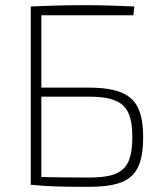

<svg xmlns="http://www.w3.org/2000/svg" viewBox="-20 -715 634 743"><path d="M322 -376H140V-656H496L500 -690C434 -693 368 -695 302 -695C234 -695 166 -693 99 -690V0C172 7 222 8 318 8C470 8 534 -26 534 -183C534 -324 484 -376 322 -376ZM322 -28C242 -28 178 -29 140 -30V-341H322C455 -341 492 -301 492 -184C492 -57 447 -28 322 -28Z"/></svg>

Font: Exo 2 Extra Light
Style: Regular
Weight: 250
Designer: Natanael Gama
Version: Version 1.001;PS 001.001;hotconv 1.0.88;makeotf.lib2.5.64775